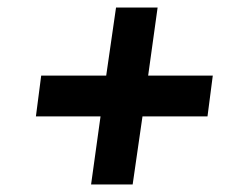

<svg xmlns="http://www.w3.org/2000/svg" viewBox="-20 -604 630 508"><path d="M221 -116 246 -296H75L89 -404H261L287 -584H397L372 -404H543L529 -296H357L331 -116Z"/></svg>

Font: Host Grotesk
Style: Bold Italic
Weight: 700
Italic angle: -8°
Designer: Doğukan Karapınar
Foundry: Element Type
Version: Version 1.003; ttfautohint (v1.8.4.7-5d5b)